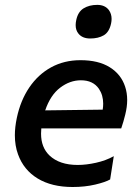

<svg xmlns="http://www.w3.org/2000/svg" viewBox="-20 -756 568 788"><path d="M278 11.5Q192 11.5 134.5 -23.5Q77 -58.5 54 -122.5Q41 -158 41 -201Q41 -234 49 -272Q64 -343.5 100.2 -397Q136.5 -450.5 190 -479.8Q243.5 -509 310.5 -509Q384 -509 430.5 -480Q477 -451 493.5 -400.5Q502 -375 502 -345.5Q502 -317.5 494 -285.5Q487 -256.5 477.5 -229H149.5Q148.5 -218 148.5 -207.5Q148.5 -151 183 -118Q224 -79 299 -79Q333.5 -79 374 -88Q414.5 -97 447 -115L432 -19.5Q413 -8.5 370.8 1.5Q328.5 11.5 278 11.5ZM312 -426.5Q267 -426.5 227 -396.2Q187 -366 165.5 -303L401.5 -306Q403.5 -319 403.5 -330.5Q403.5 -365.5 386 -391.5Q362 -426.5 312 -426.5ZM350.5 -598Q318 -598 302 -618Q290.5 -632 290.5 -653Q290.5 -663 293 -674Q300 -707.5 323.2 -721.8Q346.5 -736 379 -736Q411 -736 427 -714.5Q438 -699 438 -678.5Q438 -669.5 436 -660Q428.5 -624.5 406 -611.2Q383.5 -598 350.5 -598Z"/></svg>

Font: Heraclito Medium
Style: Italic
Weight: 500
Italic angle: -12°
Designer: Kostas Bartsokas (font) & Cristiano Sobral (main changes)
Foundry: Kostas Bartsokas (font) & Cristiano Sobral (main changes)
Version: Version 1.00;July 8, 2020;FontCreator 13.0.0.2655 64-bit